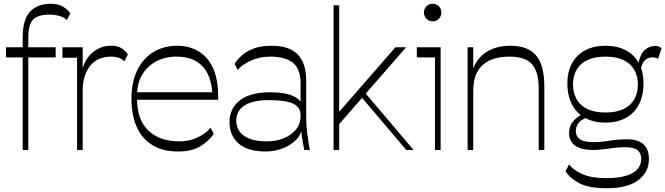

<svg xmlns="http://www.w3.org/2000/svg" viewBox="-20 -800 3548 1024"><path d="M101 -541V-601Q101 -697 141 -738.5Q181 -780 251 -780Q290 -780 316 -764.5Q342 -749 355 -728L336 -692Q326 -706 300.5 -714Q275 -722 245 -722Q181 -722 156 -695Q131 -668 131 -603V-541ZM101 0V-518H131V0ZM12 -494V-548H277V-494Z M421 -318V0H391V-492H313V-548H421V-390L413 -400Q424 -474 468 -515Q512 -556 572 -556Q609 -556 629 -542.5Q649 -529 662 -509L643 -473Q618 -498 572 -498Q499 -498 460 -448Q421 -398 421 -318Z M931 8Q845 8 789.5 -28Q734 -64 707.5 -127Q681 -190 681 -271Q681 -364 713 -427.5Q745 -491 800 -523.5Q855 -556 924 -556Q990 -556 1040.5 -525.5Q1091 -495 1118.5 -431.5Q1146 -368 1143 -268H703V-308H1131L1114 -270Q1114 -342 1093.5 -393Q1073 -444 1030 -471Q987 -498 921 -498Q860 -498 812.5 -472.5Q765 -447 738 -401Q711 -355 711 -291V-274Q711 -161 771.5 -103.5Q832 -46 937 -46Q991 -46 1036 -68Q1081 -90 1103 -119L1120 -86Q1098 -52 1051.5 -22Q1005 8 931 8Z M1603 0Q1594 -40 1588.5 -85Q1583 -130 1583 -162V-356Q1583 -432 1542.5 -465Q1502 -498 1421 -498Q1366 -498 1318.5 -477Q1271 -456 1248 -427L1231 -460Q1246 -483 1270.5 -505Q1295 -527 1334 -541.5Q1373 -556 1429 -556Q1524 -556 1568.5 -509Q1613 -462 1613 -371V-179Q1613 -136 1618.5 -89Q1624 -42 1633 0ZM1398 8Q1300 8 1252 -35Q1204 -78 1204 -148Q1204 -222 1259.5 -265Q1315 -308 1421 -308Q1503 -308 1547 -286Q1591 -264 1593 -232L1590 -126Q1589 -84 1559 -54Q1529 -24 1485.5 -8Q1442 8 1398 8ZM1403 -46Q1450 -46 1490.5 -61.5Q1531 -77 1557 -107.5Q1583 -138 1583 -182Q1584 -212 1567 -230.5Q1550 -249 1512.5 -257.5Q1475 -266 1413 -266Q1354 -266 1315.5 -252.5Q1277 -239 1258.5 -214.5Q1240 -190 1240 -156Q1240 -124 1257.5 -99Q1275 -74 1311.5 -60Q1348 -46 1403 -46Z M1789 -138 1777 -190 2089 -548H2146ZM1759 0V-772H1789V0ZM2147 0 1899 -292 1911 -324 2186 0Z M2287 -686Q2268 -686 2254.5 -700Q2241 -714 2241 -733Q2241 -753 2254.5 -766.5Q2268 -780 2287 -780Q2307 -780 2320.5 -766.5Q2334 -753 2334 -733Q2334 -714 2320.5 -700Q2307 -686 2287 -686ZM2300 0V-494H2203V-548H2330V0Z M2853 0V-327Q2853 -417 2817.5 -457.5Q2782 -498 2696 -498Q2639 -498 2596 -480Q2553 -462 2528.5 -421.5Q2504 -381 2504 -314V0H2474V-548H2504V-382L2495 -405Q2512 -478 2566 -517Q2620 -556 2701 -556Q2796 -556 2839.5 -504Q2883 -452 2883 -340V0Z M3217 204Q3121 204 3070.5 177.5Q3020 151 2996 113L3015 77Q3040 109 3088 129.5Q3136 150 3212 150Q3279 150 3320.5 137Q3362 124 3381 101Q3400 78 3400 48Q3400 17 3380.5 1Q3361 -15 3312 -15Q3289 -15 3258.5 -11.5Q3228 -8 3198 -4Q3168 0 3144 0Q3080 0 3047.5 -23.5Q3015 -47 3015 -90Q3015 -125 3033.5 -149Q3052 -173 3084 -190L3106 -172Q3076 -159 3063.5 -141Q3051 -123 3051 -102Q3051 -73 3072.5 -57.5Q3094 -42 3146 -42Q3186 -42 3229 -49.5Q3272 -57 3323 -57Q3385 -57 3413 -29.5Q3441 -2 3441 48Q3441 119 3383 161.5Q3325 204 3217 204ZM3209 -146Q3162 -146 3124.5 -160Q3087 -174 3060.5 -201Q3034 -228 3020 -267Q3006 -306 3006 -355Q3006 -418 3031 -463Q3056 -508 3101.5 -532Q3147 -556 3209 -556Q3272 -556 3317.5 -532Q3363 -508 3387.5 -463Q3412 -418 3412 -355Q3412 -306 3398 -267Q3384 -228 3357.5 -201Q3331 -174 3293.5 -160Q3256 -146 3209 -146ZM3209 -200Q3268 -200 3306.5 -219Q3345 -238 3363.5 -271.5Q3382 -305 3382 -349Q3382 -393 3363.5 -426.5Q3345 -460 3306.5 -479Q3268 -498 3209 -498Q3150 -498 3111.5 -479Q3073 -460 3054.5 -426.5Q3036 -393 3036 -349Q3036 -306 3054.5 -272Q3073 -238 3111.5 -219Q3150 -200 3209 -200ZM3398 -436 3384 -455Q3393 -511 3418.5 -533Q3444 -555 3473 -555Q3495 -555 3508 -543L3490 -486Q3479 -494 3459 -494Q3413 -494 3398 -436Z"/></svg>

Font: Savate ExtraLight
Style: Regular
Weight: 200
Designer: Max Esnée
Foundry: Plomb Type
Version: Version 2.000